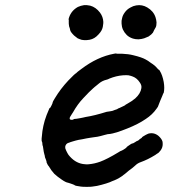

<svg xmlns="http://www.w3.org/2000/svg" viewBox="-20 -683 659 747"><path d="M424 -474 430 -475 436 -474Q441 -474 441.5 -474Q442 -474 454 -474Q480 -473 499 -468Q532 -460 546 -452Q556 -447 566 -439Q571 -436 575 -433Q585 -426 594 -415Q598 -411 599 -411Q600 -411 602 -407Q612 -391 617 -364Q621 -340 617 -322Q616 -321 614.5 -318Q613 -315 612.5 -312.5Q612 -310 608.5 -303Q605 -296 603 -290Q601 -284 598.5 -278.5Q596 -273 596 -272Q596 -269 589 -260Q573 -237 547 -220Q518 -200 475 -183Q466 -179 462 -178Q440 -169 419 -164Q414 -163 409 -162Q400 -162 387 -158Q370 -153 359 -151Q350 -150 344.5 -149Q339 -148 331 -147Q323 -146 316 -144.5Q309 -143 301.5 -141.5Q294 -140 293 -140Q292 -140 286.5 -139Q281 -138 274 -136Q267 -134 262 -132.5Q257 -131 254 -130Q251 -129 249 -128Q239 -126 235 -117Q233 -113 234 -106Q237 -97 242 -88Q246 -80 252 -74Q277 -46 311 -44Q318 -43 326 -44Q348 -46 370 -54Q397 -64 440 -90Q451 -97 451 -96Q453 -96 467 -105Q470 -107 472 -109L473 -111Q472 -110 472 -110Q472 -110 473 -111Q474 -112 475.5 -113Q477 -114 479 -115.5Q481 -117 483.5 -118.5Q486 -120 487 -121Q493 -124 494 -125L497 -127L496 -126L494 -124L497 -125Q499 -126 504 -129Q515 -136 514 -135Q513 -134 517 -136Q523 -140 523 -141Q523 -142 524 -142Q525 -142 529 -145Q533 -148 532.5 -148.5Q532 -149 536.5 -152Q541 -155 547.5 -158.5Q554 -162 557 -163Q579 -169 597 -154Q609 -143 612 -133Q613 -129 613 -122Q613 -109 605 -98Q598 -88 591 -85Q588 -83 584 -80Q555 -62 527 -52Q515 -48 505 -38Q499 -32 481 -19Q473 -12 468 -8Q466 -6 463.5 -4.5Q461 -3 460 -2Q457 0 456.5 1Q456 2 452 4Q436 15 416 22Q412 24 407 26Q394 31 375 36Q358 41 339 43Q334 44 317.5 44Q301 44 295 43Q273 40 271 38Q271 37 263 34Q257 32 253 30.5Q249 29 245 28Q236 27 219 15Q204 5 191 -7Q179 -20 170 -36Q167 -39 165 -43Q163 -47 162 -49.5Q161 -52 161 -52Q162 -53 159 -61Q154 -72 154 -77Q154 -80 153 -81Q150 -91 148 -107Q147 -116 146 -116Q146 -116 145 -121Q145 -130 143 -132Q140 -136 145 -173Q148 -193 154 -214Q160 -234 172 -261Q173 -263 174 -263Q176 -263 181 -274Q185 -282 185 -285Q185 -287 193 -300Q215 -337 246 -370Q273 -398 276 -398Q276 -398 277 -399Q278 -400 278 -400Q278 -401 297 -415Q359 -462 424 -474ZM480 -390Q473 -391 458 -390Q432 -388 405 -377Q400 -374 395 -373Q378 -369 366 -359Q363 -356 355 -350Q347 -344 345 -342L343 -341L345 -342L348 -344Q347 -343 343 -340Q328 -327 304 -301Q282 -278 264 -246Q260 -239 258.5 -237.5Q257 -236 257 -235L252 -227Q251 -224 251 -222Q251 -216 262 -217L267 -219L268 -220Q270 -220 278.5 -221Q287 -222 293 -223.5Q299 -225 303 -225.5Q307 -226 314 -228Q347 -233 395 -248Q399 -249 402 -249Q405 -249 408.5 -250Q412 -251 414 -251Q417 -251 426 -255Q431 -257 433.5 -257.5Q436 -258 437.5 -259.5Q439 -261 445 -263Q470 -274 469 -276Q469 -276 473 -278Q493 -289 506 -300Q527 -319 530 -340Q532 -351 524 -362Q513 -379 497 -385Q490 -388 480 -390ZM510 -662Q533 -666 553 -654Q577 -640 585 -616Q588 -607 589 -596Q589 -583 586 -577Q584 -574 580 -566.5Q576 -559 575 -556Q570 -549 558 -541Q552 -538 541 -534Q532 -531 519 -530Q506 -530 497 -533Q482 -538 473 -547Q454 -566 453 -591Q452 -603 455 -612Q457 -623 465 -634Q474 -647 488 -654Q498 -660 510 -662ZM307 -663Q317 -664 331 -661Q353 -655 369 -634Q381 -618 382 -598Q382 -590 381 -586Q380 -570 370 -557Q364 -549 355 -541Q340 -528 318 -527Q309 -526 298 -528Q291 -530 282 -534Q275 -539 268 -545Q254 -559 253 -566Q253 -568 251.5 -573Q250 -578 249 -580Q247 -591 247.5 -599Q248 -607 247 -607Q246 -607 249 -616Q258 -642 283 -656Q294 -661 307 -663Z"/></svg>

Font: TT2020 Style E
Style: Italic
Weight: 400
Italic angle: -15°
Version: Version 0.2.000